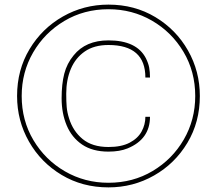

<svg xmlns="http://www.w3.org/2000/svg" viewBox="-20 -806 940 832"><path d="M450 6Q337 6 247 -48Q157 -102 105.5 -192.5Q54 -283 54 -390Q54 -503 108 -593Q162 -683 252.5 -734.5Q343 -786 450 -786Q563 -786 653 -732Q743 -678 794.5 -587.5Q846 -497 846 -390Q846 -277 792 -187Q738 -97 647.5 -45.5Q557 6 450 6ZM450 -14Q556 -14 641.5 -65Q727 -116 776.5 -201.5Q826 -287 826 -390Q826 -496 775 -581.5Q724 -667 638.5 -716.5Q553 -766 450 -766Q344 -766 258.5 -715Q173 -664 123.5 -578.5Q74 -493 74 -390Q74 -284 125 -198.5Q176 -113 261.5 -63.5Q347 -14 450 -14ZM450 -149Q381 -149 336 -179.5Q291 -210 269 -262.5Q247 -315 247 -380Q247 -442 258.5 -486.5Q270 -531 299 -566Q351 -631 450 -631Q572 -631 612 -554Q623 -532 626.5 -513Q630 -494 630 -470H610Q610 -611 450 -611Q388 -611 347.5 -583Q307 -555 287 -507.5Q267 -460 267 -400Q267 -366 269 -342.5Q271 -319 279 -294Q296 -238 338 -203.5Q380 -169 450 -169Q506 -169 541.5 -187.5Q577 -206 593.5 -236Q610 -266 610 -300H630Q630 -203 533 -163Q499 -149 450 -149Z"/></svg>

Font: Tanohe Sans Thin
Style: Italic
Weight: 100
Designer: Village Type and Design LLC & Cristiano Sobral
Foundry: Cooper Hewitt Smithsonian Design Museum
Version: Version 1.00;September 29, 2021;FontCreator 13.0.0.2655 64-b